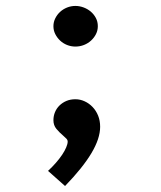

<svg xmlns="http://www.w3.org/2000/svg" viewBox="-20 -455 540 644"><path d="M315.9 -29.8Q315.9 9.8 286.6 58.8Q257.3 107.9 198.2 168.9L141.1 118.2Q155.3 105 167.5 91.1Q179.7 77.1 188.5 64Q197.3 50.8 202.1 39.3Q207 27.8 207 20Q207 14.6 202.6 10Q198.2 5.4 191.9 0Q179.2 -10.7 169.2 -22.7Q159.2 -34.7 159.2 -51.8Q159.2 -66.4 164.6 -79.1Q169.9 -91.8 179.7 -101.3Q189.5 -110.8 202.9 -116.5Q216.3 -122.1 232.9 -122.1Q249 -122.1 263.9 -115.2Q278.8 -108.4 290.5 -96.2Q302.2 -84 309.1 -67.1Q315.9 -50.3 315.9 -29.8ZM232.9 -435.1Q246.6 -435.1 260 -430.2Q273.4 -425.3 284.2 -416.3Q294.9 -407.2 301.5 -394.8Q308.1 -382.3 308.1 -367.2Q308.1 -353 302 -340.8Q295.9 -328.6 285.6 -319.1Q275.4 -309.6 261.7 -304.2Q248 -298.8 232.9 -298.8Q218.3 -298.8 204.8 -304.2Q191.4 -309.6 181.4 -319.1Q171.4 -328.6 165.3 -340.8Q159.2 -353 159.2 -367.2Q159.2 -380.9 165.3 -393.3Q171.4 -405.8 181.4 -415Q191.4 -424.3 204.8 -429.7Q218.3 -435.1 232.9 -435.1Z"/></svg>

Font: InconsolataGo
Style: Bold
Weight: 700
Designer: Raph Levien, Kirill Tkachev(cyreal.org)
Foundry: Raph Levien, Kirill Tkachev(cyreal.org)
Version: Version 1.015; ttfautohint (v0.92) -l 8 -r 50 -G 200 -x 14 -